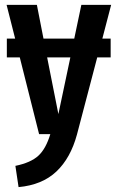

<svg xmlns="http://www.w3.org/2000/svg" viewBox="-20 -549 482 786"><path d="M433 -391V-314H378L295 2Q269 98 211 153Q153 208 56 217L43 130Q106 117 137 88.5Q168 60 186 0H140L61 -314H8V-391H42L7 -529H131L158 -391H284L313 -529H435L399 -391ZM268 -314H173L219 -82Z"/></svg>

Font: Fira Sans Compressed Medium
Style: Regular
Weight: 500
Width: 1
Designer: bBox Type GmbH & Carrois Corporate GbR & Edenspiekermann AG
Foundry: bBox Type GmbH & Carrois Corporate GbR & Edenspiekermann AG
Version: Version 4.301